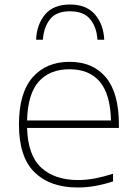

<svg xmlns="http://www.w3.org/2000/svg" viewBox="-20 -822 600 851"><path d="M324 9Q202 9 133 -58.5Q64 -126 64 -270Q64 -409.5 124.2 -478.8Q184.5 -548 288 -548Q392.5 -548 449.8 -478.5Q507 -409 507 -270V-255H100Q103.5 -133 163.2 -78.5Q223 -24 326 -24Q363 -24 401 -31.2Q439 -38.5 481 -52V-18Q440 -4.5 401.5 2.2Q363 9 324 9ZM288 -515Q200.5 -515 151.8 -460.5Q103 -406 100 -288H472Q469 -405 422.2 -460Q375.5 -515 288 -515ZM140 -646Q143 -714.5 180.2 -758.2Q217.5 -802 290 -802Q363 -802 401 -757.8Q439 -713.5 442 -646H412Q408.5 -701.5 379.8 -736.8Q351 -772 290 -772Q229.5 -772 201.8 -736.8Q174 -701.5 170 -646Z"/></svg>

Font: Encode Sans Expanded Thin
Style: Regular
Weight: 100
Width: 7
Designer: Multiple Designers
Foundry: Impallari Type
Version: Version 3.000; ttfautohint (v1.8.3) -l 8 -r 50 -G 200 -x 14 